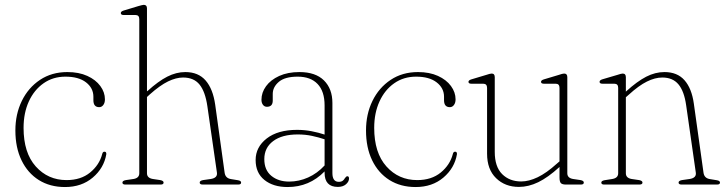

<svg xmlns="http://www.w3.org/2000/svg" viewBox="-20 -744 2928 774"><path d="M403 -343.5Q403 -329.5 396.5 -320.8Q390 -312 380 -312Q356.5 -312 356.5 -340V-354Q356.5 -389 326.8 -412Q297 -435 244 -435Q193.5 -435 155.5 -408.2Q117.5 -381.5 96.2 -335Q75 -288.5 75 -228.5Q75 -128 124.2 -73Q173.5 -18 248.5 -18Q306 -18 343.2 -48.5Q380.5 -79 392 -123Q394 -132.5 401 -132.5Q409.5 -132.5 408.5 -122Q399 -66.5 354 -28.2Q309 10 242 10Q181.5 10 136.5 -18.2Q91.5 -46.5 66.8 -97.8Q42 -149 42 -218Q42 -284 68 -337.2Q94 -390.5 141.2 -422Q188.5 -453.5 251.5 -453.5Q298 -453.5 332 -438Q366 -422.5 384.5 -397.2Q403 -372 403 -343.5Z M572.5 -710.5V-376L574.5 -377Q618 -416.5 654.2 -435Q690.5 -453.5 727 -453.5Q779.5 -453.5 809 -419.5Q838.5 -385.5 847.5 -322L885.5 -48Q888.5 -25.5 911.5 -22L939 -17.5Q952 -15.5 952 -8Q952 0 940 0H797.5Q785 0 785 -8Q785 -15.5 798.5 -18L830 -22.5Q857.5 -27 854.5 -48L816 -315.5Q807.5 -374.5 784.5 -403Q761.5 -431.5 718 -431.5Q690 -431.5 657.5 -415.8Q625 -400 584 -363.5L572.5 -353V-45.5Q572.5 -26.5 596 -22.5L626 -18Q639.5 -15.5 639.5 -8Q639.5 0 627.5 0H485.5Q473.5 0 473.5 -8Q473.5 -15.5 487.5 -18L518.5 -22.5Q541.5 -26.5 541.5 -45.5V-667Q541.5 -683.5 526 -683.5H478.5Q467 -683.5 467 -691.5Q467 -698 478.5 -701.5L538 -719.5Q545.5 -721.5 551 -723Q556.5 -724.5 559.5 -724.5Q572.5 -724.5 572.5 -710.5Z M1010.5 -99Q1010.5 -151 1055.2 -185.8Q1100 -220.5 1177.5 -220.5Q1208 -220.5 1236.2 -215Q1264.5 -209.5 1288.5 -201.5V-319Q1288.5 -376 1260.2 -405.5Q1232 -435 1180 -435Q1128.5 -435 1104 -414Q1079.5 -393 1079.5 -365.5V-338.5Q1079.5 -313.5 1056 -313.5Q1046 -313.5 1040 -321.5Q1034 -329.5 1034 -342Q1034 -371 1052.5 -396.5Q1071 -422 1105.5 -437.8Q1140 -453.5 1187 -453.5Q1252 -453.5 1286 -419.8Q1320 -386 1320 -329V-46.5Q1320 -11 1345.5 -11Q1356 -11 1361.8 -15.5Q1367.5 -20 1370.5 -26Q1376 -33.5 1380 -33.5Q1387 -33.5 1387 -24.5Q1387 -12 1374.8 -1.2Q1362.5 9.5 1342 9.5Q1288.5 9.5 1288.5 -47.5V-53Q1227 10 1139.5 10Q1081.5 10 1046 -18.5Q1010.5 -47 1010.5 -99ZM1045.5 -102.5Q1045.5 -58.5 1073.8 -35.2Q1102 -12 1145.5 -12Q1185 -12 1222 -28.5Q1259 -45 1288.5 -77V-182.5Q1264.5 -190.5 1237.8 -196.2Q1211 -202 1180.5 -202Q1117 -202 1081.2 -175.2Q1045.5 -148.5 1045.5 -102.5Z M1816.5 -343.5Q1816.5 -329.5 1810 -320.8Q1803.5 -312 1793.5 -312Q1770 -312 1770 -340V-354Q1770 -389 1740.2 -412Q1710.5 -435 1657.5 -435Q1607 -435 1569 -408.2Q1531 -381.5 1509.8 -335Q1488.5 -288.5 1488.5 -228.5Q1488.5 -128 1537.8 -73Q1587 -18 1662 -18Q1719.5 -18 1756.8 -48.5Q1794 -79 1805.5 -123Q1807.5 -132.5 1814.5 -132.5Q1823 -132.5 1822 -122Q1812.5 -66.5 1767.5 -28.2Q1722.5 10 1655.5 10Q1595 10 1550 -18.2Q1505 -46.5 1480.2 -97.8Q1455.5 -149 1455.5 -218Q1455.5 -284 1481.5 -337.2Q1507.5 -390.5 1554.8 -422Q1602 -453.5 1665 -453.5Q1711.5 -453.5 1745.5 -438Q1779.5 -422.5 1798 -397.2Q1816.5 -372 1816.5 -343.5Z M1943.5 -124.5V-389.5Q1943.5 -406.5 1928 -406.5H1880.5Q1868.5 -406.5 1868.5 -414Q1868.5 -420.5 1880 -424L1940 -442Q1947.5 -444.5 1953 -446Q1958.5 -447.5 1962 -447.5Q1974.5 -447.5 1974.5 -433V-131.5Q1974.5 -72 2004.2 -42.2Q2034 -12.5 2081 -12.5Q2112 -12.5 2147.5 -29.5Q2183 -46.5 2224.5 -84L2235.5 -93.5V-389.5Q2235.5 -406.5 2220.5 -406.5H2173Q2161 -406.5 2161 -414Q2161 -420.5 2172.5 -424L2232.5 -442Q2240 -444.5 2245.2 -446Q2250.5 -447.5 2254 -447.5Q2267 -447.5 2267 -433V-45.5Q2267 -26.5 2290 -22.5L2320.5 -18Q2333.5 -15.5 2333.5 -8Q2333.5 0 2321.5 0H2261.5Q2246.5 0 2241 -5.8Q2235.5 -11.5 2235.5 -29V-71L2234.5 -70Q2189 -28.5 2149.8 -9.5Q2110.5 9.5 2072 9.5Q2016 9.5 1979.8 -25.8Q1943.5 -61 1943.5 -124.5Z M2503 -433V-374.5L2504.5 -376Q2548.5 -416 2585 -434.8Q2621.5 -453.5 2658.5 -453.5Q2710.5 -453.5 2739.5 -420.5Q2768.5 -387.5 2777 -326.5L2816 -48Q2819 -25.5 2842 -22L2869.5 -17.5Q2882.5 -15.5 2882.5 -8Q2882.5 0 2870.5 0H2728Q2715.5 0 2715.5 -8Q2715.5 -15.5 2729 -18L2760.5 -22.5Q2788 -27 2785 -48L2746 -320Q2738 -376.5 2715 -404Q2692 -431.5 2650 -431.5Q2620.5 -431.5 2587.8 -415.2Q2555 -399 2514.5 -362L2503 -352V-45.5Q2503 -26.5 2526 -22.5L2556.5 -18Q2570 -15.5 2570 -8Q2570 0 2557.5 0H2415.5Q2404 0 2404 -8Q2404 -15 2417 -17.5L2448.5 -22.5Q2472 -26.5 2472 -45.5V-390Q2472 -406.5 2456.5 -406.5H2409Q2397 -406.5 2397 -414Q2397 -421 2409 -424.5L2468.5 -442Q2476 -444.5 2481.5 -446Q2487 -447.5 2490 -447.5Q2503 -447.5 2503 -433Z"/></svg>

Font: Fraunces 72pt Soft Thin
Style: Regular
Weight: 100
Version: Version 1.000;[b76b70a41]